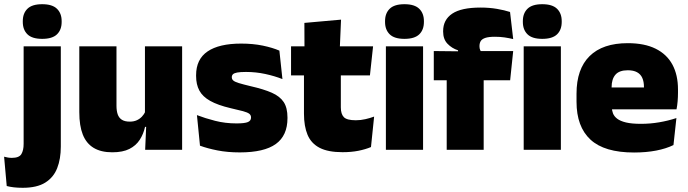

<svg xmlns="http://www.w3.org/2000/svg" viewBox="-60 -713 3276 914"><path d="M52.5 -81V-492.5H229.5V-81ZM141 -528Q92.5 -528 70.5 -549.8Q48.5 -571.5 48.5 -608.5V-612.5Q48.5 -649.5 70.5 -671.2Q92.5 -693 141 -693Q189 -693 211.2 -671.2Q233.5 -649.5 233.5 -612.5V-608.5Q233.5 -571 211.2 -549.5Q189 -528 141 -528ZM48 181Q25.5 181 6 178.8Q-13.5 176.5 -28 172.5L-40.5 33Q-31.5 35.5 -22.2 37Q-13 38.5 -3.5 38.5Q31 38.5 41.8 20.5Q52.5 2.5 52.5 -28V-103H229.5V-15.5Q229.5 43.5 212.2 87.5Q195 131.5 155.5 156.2Q116 181 48 181Z M494.5 -492.5V-209.5Q494.5 -186 500.2 -169Q506 -152 520 -143Q534 -134 558 -134Q577 -134 591.2 -140.5Q605.5 -147 615.8 -158Q626 -169 632 -182L659 -109H630.5Q623 -75 605.2 -47.5Q587.5 -20 556 -4Q524.5 12 474.5 12Q421 12 386 -9Q351 -30 334.2 -72.2Q317.5 -114.5 317.5 -179V-492.5ZM807 -492.5V0H631L636.5 -126.5L630 -144.5V-492.5Z M1081.5 12.5Q1023 12.5 975 3Q927 -6.5 892 -19.5L877.5 -165Q916.5 -150 964.2 -137.8Q1012 -125.5 1066 -125.5Q1105.5 -125.5 1120.2 -132Q1135 -138.5 1135 -153V-154Q1135 -165 1126.5 -171.5Q1118 -178 1096.8 -183.8Q1075.5 -189.5 1038 -198Q976.5 -212.5 940.5 -232.8Q904.5 -253 889 -282Q873.5 -311 873.5 -351V-355Q873.5 -431 928.2 -468.2Q983 -505.5 1088 -505.5Q1144.5 -505.5 1191.2 -495.8Q1238 -486 1270 -472L1284.5 -336.5Q1248 -351 1203 -360.8Q1158 -370.5 1111 -370.5Q1084 -370.5 1069.2 -367.8Q1054.5 -365 1049 -359.5Q1043.5 -354 1043.5 -346V-345Q1043.5 -336 1050.5 -329.8Q1057.5 -323.5 1077 -317.5Q1096.5 -311.5 1134 -302.5Q1195.5 -288.5 1234 -271.5Q1272.5 -254.5 1290.5 -227.2Q1308.5 -200 1308.5 -153.5V-150.5Q1308.5 -67.5 1253 -27.5Q1197.5 12.5 1081.5 12.5Z M1570.5 11.5Q1502 11.5 1461.8 -9.2Q1421.5 -30 1404.2 -71Q1387 -112 1387 -172V-436H1562.5V-202Q1562.5 -170 1577 -155.2Q1591.5 -140.5 1634 -140.5Q1657 -140.5 1679.8 -145.8Q1702.5 -151 1721 -158L1706 -13Q1680 -2 1646 4.8Q1612 11.5 1570.5 11.5ZM1325.5 -354V-492.5H1716L1701 -354ZM1389.5 -480.5 1389 -604 1563.5 -619.5 1557.5 -480.5Z M1777 0V-492.5H1954V0ZM1865.5 -528Q1817 -528 1795 -549.8Q1773 -571.5 1773 -608.5V-612.5Q1773 -649.5 1795 -671.2Q1817 -693 1865.5 -693Q1913.5 -693 1935.8 -671.2Q1958 -649.5 1958 -612.5V-608.5Q1958 -571 1935.8 -549.5Q1913.5 -528 1865.5 -528Z M2227.5 -677Q2269 -677 2305.5 -670.8Q2342 -664.5 2368 -656L2383 -527Q2364 -531.5 2342.5 -534.8Q2321 -538 2296 -538Q2266 -538 2250 -532.5Q2234 -527 2228.2 -517Q2222.5 -507 2222.5 -493.5V-492.5Q2222.5 -482.5 2225.8 -475Q2229 -467.5 2234 -460.5L2120.5 -456.5V-473.5Q2091 -483 2070.2 -504.8Q2049.5 -526.5 2049.5 -562.5V-565Q2049.5 -619 2092.8 -648Q2136 -677 2227.5 -677ZM2066.5 0V-420.5H2242.5V0ZM2005 -331V-470L2144.5 -468.5L2210.5 -470H2383L2368.5 -331ZM2433 0V-492.5H2610V0ZM2521.5 -528Q2473 -528 2451 -549.8Q2429 -571.5 2429 -608.5V-612.5Q2429 -649.5 2451 -671.2Q2473 -693 2521.5 -693Q2569.5 -693 2591.8 -671.2Q2614 -649.5 2614 -612.5V-608.5Q2614 -571 2591.8 -549.5Q2569.5 -528 2521.5 -528Z M2958.5 13Q2817 13 2750.8 -48.5Q2684.5 -110 2684.5 -228.5V-267Q2684.5 -384.5 2746.8 -446Q2809 -507.5 2928.5 -507.5Q3008 -507.5 3061 -481.2Q3114 -455 3140.8 -405.8Q3167.5 -356.5 3167.5 -287V-271.5Q3167.5 -251.5 3165.8 -230.8Q3164 -210 3160.5 -192.5H3002Q3004 -223 3004.8 -250Q3005.5 -277 3005.5 -298.5Q3005.5 -324.5 2997.5 -342.2Q2989.5 -360 2972.5 -369.2Q2955.5 -378.5 2928.5 -378.5Q2888 -378.5 2869.8 -357.5Q2851.5 -336.5 2851.5 -298V-253.5L2852.5 -234.5V-203.5Q2852.5 -188 2858 -173.5Q2863.5 -159 2878.2 -147.8Q2893 -136.5 2920.2 -130Q2947.5 -123.5 2991 -123.5Q3035.5 -123.5 3078 -130.8Q3120.5 -138 3160 -151L3146 -22.5Q3111.5 -5.5 3063.8 3.8Q3016 13 2958.5 13ZM2778 -192.5V-296.5H3125V-192.5Z"/></svg>

Font: Anek Tamil ExtraBold
Style: Regular
Weight: 800
Designer: Aadarsh Rajan (Tamil), Yesha Goshar (Latin)
Foundry: Ek Type
Version: Version 1.003